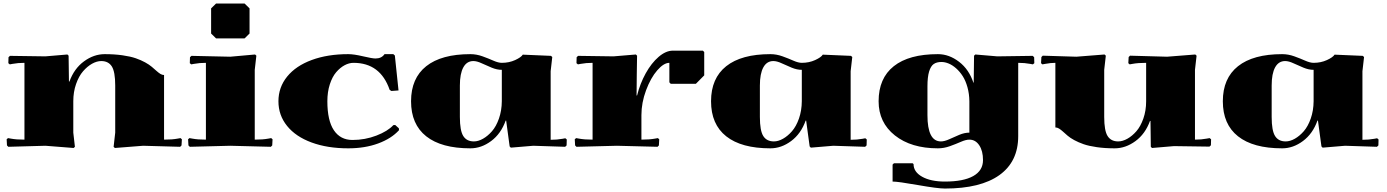

<svg xmlns="http://www.w3.org/2000/svg" viewBox="-20 -840 7946 1100"><path d="M399.9 -80.1Q399.9 -73.2 409.2 1L401.9 7.8L240.2 -4.9L27.8 1L20 -6.8L18.1 -42L25.9 -48.8L42 -45.9Q73.2 -40 120.1 -40V-480Q83 -480 51.8 -474.1L36.1 -471.2L27.8 -478L28.8 -512.2L37.1 -520L240.2 -517.1L366.2 -527.8L373 -521Q373 -517.6 374 -448.7Q375 -379.9 375 -373H377.9Q404.8 -447.3 461.2 -488.5Q517.6 -529.8 580.1 -529.8Q635.7 -529.8 681.9 -523.2Q728 -516.6 758.1 -506.1Q788.1 -495.6 811.5 -482.7Q835 -469.7 849.9 -457Q864.7 -444.3 876.5 -433.8Q888.2 -423.3 898.7 -416.7Q909.2 -410.2 919.9 -410.2V-40Q966.8 -40 998 -45.9L1014.2 -48.8L1022 -42L1020 -6.8L1012.2 1L799.8 -4.9L638.2 7.8L630.9 1Q640.1 -73.2 640.1 -80.1V-350.1Q640.1 -428.7 620.6 -459.5Q601.1 -490.2 560.1 -490.2Q534.7 -490.2 507.3 -474.9Q480 -459.5 455.8 -431.6Q431.6 -403.8 415.8 -358.6Q399.9 -313.5 399.9 -259.8Z M1189.5 -792 1217.8 -819.8H1381.3L1409.7 -792V-647.9L1381.3 -620.1H1217.8L1189.5 -647.9ZM1159.7 -480Q1122.6 -480 1091.3 -474.1L1075.7 -471.2L1067.4 -478L1068.4 -512.2L1076.7 -520L1299.3 -515.1L1441.4 -527.8L1448.7 -521Q1439.5 -446.8 1439.5 -439.9V-40Q1486.3 -40 1517.6 -45.9L1533.7 -48.8L1541.5 -42L1539.6 -6.8L1531.7 1L1299.3 -4.9L1067.4 1L1059.6 -6.8L1057.6 -42L1065.4 -48.8L1081.5 -45.9Q1112.8 -40 1159.7 -40Z M1999.5 -38.1Q2071.3 -38.1 2136.5 -63.2Q2201.7 -88.4 2233.4 -123L2244.1 -124L2265.1 -105L2266.1 -94.2Q2222.2 -45.9 2146.5 -18.1Q2070.8 9.8 1975.1 9.8Q1856 9.8 1765.1 -23.7Q1674.3 -57.1 1624.8 -118.4Q1575.2 -179.7 1575.2 -259.8Q1575.2 -339.8 1625.2 -401.4Q1675.3 -462.9 1766.1 -496.3Q1856.9 -529.8 1975.1 -529.8Q2007.8 -529.8 2060.3 -517.3Q2112.8 -504.9 2131.3 -504.9Q2166 -504.9 2183.1 -529.8H2233.4L2242.2 -522L2263.2 -321.8L2222.2 -318.8L2212.4 -325.2Q2159.2 -480 2005.4 -480Q1980 -480 1954.3 -466.3Q1928.7 -452.6 1906.2 -426.5Q1883.8 -400.4 1869.6 -356.9Q1855.5 -313.5 1855.5 -259.8Q1855.5 -149.4 1892.8 -93.8Q1930.2 -38.1 1999.5 -38.1Z M3134.8 -39.1Q3171.9 -39.1 3203.1 -44.9L3218.8 -47.9L3227.1 -41L3226.1 -6.8L3217.8 1L3035.2 -4.9L2906.7 5.9L2899.9 -1Q2899.9 -6.8 2889.9 -74.7Q2879.9 -142.6 2879.9 -148.9H2877Q2850.1 -73.7 2793.9 -32Q2737.8 9.8 2674.8 9.8Q2508.8 9.8 2421.9 -59.1Q2335 -127.9 2335 -259.8Q2335 -391.6 2421.9 -460.7Q2508.8 -529.8 2674.8 -529.8Q2710 -529.8 2744.4 -517.3Q2778.8 -504.9 2806.9 -492.4Q2835 -480 2855 -480Q2896.5 -480 2931.2 -495.8Q2965.8 -511.7 2975.1 -526.9L3136.7 -520L3144 -513.2Q3134.8 -439 3134.8 -432.1ZM2855 -439.9Q2827.1 -439.9 2796.9 -452.4Q2766.6 -464.8 2739.5 -477.5Q2712.4 -490.2 2691.9 -490.2Q2654.3 -490.2 2634.5 -454.1Q2614.7 -418 2614.7 -350.1V-169.9Q2614.7 -91.3 2634.3 -60.5Q2653.8 -29.8 2694.8 -29.8Q2720.2 -29.8 2747.3 -45.2Q2774.4 -60.5 2798.6 -88.1Q2822.8 -115.7 2838.6 -160.9Q2854.5 -206.1 2855 -259.8Z M3375 -480Q3337.9 -480 3306.6 -474.1L3291 -471.2L3282.7 -478L3283.7 -512.2L3292 -520L3495.1 -517.1L3623 -527.8L3629.9 -521Q3629.4 -516.1 3628.2 -413.3Q3627 -310.5 3627 -293H3629.9Q3647 -361.3 3679.4 -419.9Q3711.9 -478.5 3753.4 -514.2Q3794.9 -549.8 3835 -549.8H4006.8L4014.6 -542V-408.2L3966.8 -359.9H3822.8L3814.9 -368.2V-480Q3782.7 -480 3745.4 -437Q3708 -394 3681.4 -322.8Q3654.8 -251.5 3654.8 -180.2V-40Q3701.7 -40 3732.9 -45.9L3749 -48.8L3756.8 -42L3754.9 -6.8L3747.1 1L3514.6 -4.9L3282.7 1L3274.9 -6.8L3272.9 -42L3280.8 -48.8L3296.9 -45.9Q3328.1 -40 3375 -40Z M4853.5 -39.1Q4890.6 -39.1 4921.9 -44.9L4937.5 -47.9L4945.8 -41L4944.8 -6.8L4936.5 1L4753.9 -4.9L4625.5 5.9L4618.7 -1Q4618.7 -6.8 4608.6 -74.7Q4598.6 -142.6 4598.6 -148.9H4595.7Q4568.8 -73.7 4512.7 -32Q4456.5 9.8 4393.6 9.8Q4227.5 9.8 4140.6 -59.1Q4053.7 -127.9 4053.7 -259.8Q4053.7 -391.6 4140.6 -460.7Q4227.5 -529.8 4393.6 -529.8Q4428.7 -529.8 4463.1 -517.3Q4497.6 -504.9 4525.6 -492.4Q4553.7 -480 4573.7 -480Q4615.2 -480 4649.9 -495.8Q4684.6 -511.7 4693.8 -526.9L4855.5 -520L4862.8 -513.2Q4853.5 -439 4853.5 -432.1ZM4573.7 -439.9Q4545.9 -439.9 4515.6 -452.4Q4485.4 -464.8 4458.3 -477.5Q4431.2 -490.2 4410.6 -490.2Q4373 -490.2 4353.3 -454.1Q4333.5 -418 4333.5 -350.1V-169.9Q4333.5 -91.3 4353 -60.5Q4372.6 -29.8 4413.6 -29.8Q4439 -29.8 4466.1 -45.2Q4493.2 -60.5 4517.3 -88.1Q4541.5 -115.7 4557.4 -160.9Q4573.2 -206.1 4573.7 -259.8Z M5533.7 -80.1V-259.8Q5533.2 -302.7 5522.7 -340.3Q5512.2 -377.9 5495.6 -403.8Q5479 -429.7 5457.8 -448.5Q5436.5 -467.3 5415 -476.1Q5393.6 -484.9 5373.5 -484.9Q5346.2 -484.9 5329.3 -473.1Q5312.5 -461.4 5303 -430.2Q5293.5 -398.9 5293.5 -345.2V-180.2Q5293.5 -29.8 5370.6 -29.8Q5391.1 -29.8 5418.2 -42.2Q5445.3 -54.7 5475.6 -67.4Q5505.9 -80.1 5533.7 -80.1ZM5813.5 -480V-60.1Q5813.5 85.9 5705.8 163.1Q5598.1 240.2 5393.6 240.2Q5352.1 240.2 5238.8 220.2Q5125.5 200.2 5093.8 200.2V103L5101.6 95.2H5208.5L5213.9 100.1Q5213.9 145 5263.2 172.6Q5312.5 200.2 5393.6 200.2Q5500 200.2 5555.9 168.7Q5611.8 137.2 5611.8 77.1Q5611.8 24.9 5590.3 -7.6Q5568.8 -40 5533.7 -40Q5513.7 -40 5485.4 -27.6Q5457 -15.1 5422.6 -2.7Q5388.2 9.8 5353.5 9.8Q5200.2 9.8 5106.9 -64.2Q5013.7 -138.2 5013.7 -259.8Q5013.7 -391.6 5100.6 -460.7Q5187.5 -529.8 5353.5 -529.8Q5417.5 -529.8 5474.9 -485.8Q5532.2 -441.9 5557.6 -363.8L5558.6 -373Q5558.6 -379.9 5559.6 -448.7Q5560.5 -517.6 5560.5 -521L5567.9 -527.8L5693.8 -517.1L5896.5 -520L5904.8 -512.2L5905.8 -478L5897.5 -471.2L5881.8 -474.1Q5850.6 -480 5813.5 -480Z M6666.5 -515.1 6828.1 -527.8 6835.4 -521Q6826.2 -446.8 6826.2 -439.9V-40Q6862.8 -40 6894 -45.9L6910.2 -48.8L6918.5 -42L6917.5 -7.8L6909.2 0L6706.1 -2.9L6580.1 7.8L6573.2 1Q6573.2 -2.9 6572.3 -71.8Q6571.3 -140.6 6571.3 -147H6568.4Q6541.5 -72.8 6485.1 -31.5Q6428.7 9.8 6366.2 9.8Q6310.5 9.8 6264.4 3.2Q6218.3 -3.4 6188.2 -13.9Q6158.2 -24.4 6134.8 -37.1Q6111.3 -49.8 6096.4 -62.7Q6081.5 -75.7 6069.8 -86.2Q6058.1 -96.7 6047.6 -103.3Q6037.1 -109.9 6026.4 -109.9V-480Q5999.5 -480 5968.3 -474.1L5952.1 -471.2L5944.3 -478L5946.3 -513.2L5954.1 -521L6146.5 -515.1L6308.1 -527.8L6315.4 -521Q6306.2 -446.8 6306.2 -439.9V-169.9Q6306.2 -91.3 6325.7 -60.5Q6345.2 -29.8 6386.2 -29.8Q6411.6 -29.8 6439 -45.2Q6466.3 -60.5 6490.5 -88.1Q6514.6 -115.7 6530.5 -160.9Q6546.4 -206.1 6546.4 -259.8V-480Q6499.5 -480 6468.3 -474.1L6452.1 -471.2L6444.3 -478L6446.3 -513.2L6454.1 -521Z M7785.6 -39.1Q7822.8 -39.1 7854 -44.9L7869.6 -47.9L7877.9 -41L7877 -6.8L7868.7 1L7686 -4.9L7557.6 5.9L7550.8 -1Q7550.8 -6.8 7540.8 -74.7Q7530.8 -142.6 7530.8 -148.9H7527.8Q7501 -73.7 7444.8 -32Q7388.7 9.8 7325.7 9.8Q7159.7 9.8 7072.8 -59.1Q6985.8 -127.9 6985.8 -259.8Q6985.8 -391.6 7072.8 -460.7Q7159.7 -529.8 7325.7 -529.8Q7360.8 -529.8 7395.3 -517.3Q7429.7 -504.9 7457.8 -492.4Q7485.8 -480 7505.9 -480Q7547.4 -480 7582 -495.8Q7616.7 -511.7 7626 -526.9L7787.6 -520L7794.9 -513.2Q7785.6 -439 7785.6 -432.1ZM7505.9 -439.9Q7478 -439.9 7447.8 -452.4Q7417.5 -464.8 7390.4 -477.5Q7363.3 -490.2 7342.8 -490.2Q7305.2 -490.2 7285.4 -454.1Q7265.6 -418 7265.6 -350.1V-169.9Q7265.6 -91.3 7285.2 -60.5Q7304.7 -29.8 7345.7 -29.8Q7371.1 -29.8 7398.2 -45.2Q7425.3 -60.5 7449.5 -88.1Q7473.6 -115.7 7489.5 -160.9Q7505.4 -206.1 7505.9 -259.8Z"/></svg>

Font: Yokawerad
Style: Regular
Weight: 500
Designer: gluk
Foundry: gluk
Version: Version 0.79